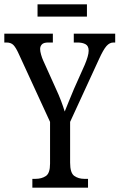

<svg xmlns="http://www.w3.org/2000/svg" viewBox="-23 -870 554 890"><path d="M127 0V-41H142Q170 -41 189.5 -54Q209 -67 209 -111V-305L64 -620Q51 -649 39.5 -661Q28 -673 7 -673H-3V-714H222V-673H201Q179 -673 171 -664Q163 -655 163 -643Q163 -632 167.5 -616.5Q172 -601 177 -590L236 -459Q250 -429 260 -402.5Q270 -376 277 -353Q285 -373 296 -400Q307 -427 320 -458L370 -570Q378 -589 383 -606Q388 -623 388 -635Q388 -657 373.5 -665Q359 -673 336 -673H319V-714H511V-673H503Q485 -673 470.5 -656.5Q456 -640 436 -596L302 -305V-116Q302 -68 321.5 -54.5Q341 -41 367 -41H385V0ZM151 -793V-850H380V-793Z"/></svg>

Font: Noto Serif ExtraCondensed
Style: Regular
Weight: 400
Width: 2
Designer: Monotype Design Team
Foundry: Monotype Imaging Inc.
Version: Version 2.015